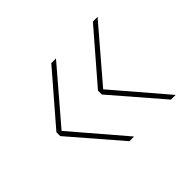

<svg xmlns="http://www.w3.org/2000/svg" viewBox="-94 -576 666 666"><g transform="rotate(-45 239.5 -242.5)"><path d="M273.5 -242 437.5 -50.5H414.5L257.5 -232.5V-251.5L414.5 -433.5H437.5ZM69.5 -242 233.5 -50.5H210.5L53.5 -232.5V-251.5L210.5 -433.5H233.5Z"/></g></svg>

Font: Anek Latin Medium Thin
Style: Regular
Weight: 250
Version: Version 1.003